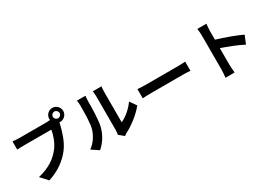

<svg xmlns="http://www.w3.org/2000/svg" viewBox="14 -1819 3973 2841"><g transform="rotate(-30 2000.0 -399.0)"><path d="M861 -676C829 -676 803 -702 803 -733C803 -765 829 -791 861 -791C892 -791 918 -765 918 -733C918 -702 892 -676 861 -676ZM223 -710C190 -710 133 -714 104 -718V-577C130 -579 177 -581 223 -581H689C675 -495 637 -382 571 -299C490 -197 378 -111 179 -64L288 55C467 -2 600 -101 690 -221C774 -332 817 -487 840 -585L848 -615C852 -614 857 -614 861 -614C926 -614 980 -668 980 -733C980 -799 926 -853 861 -853C795 -853 741 -799 741 -733C741 -726 742 -720 743 -714C721 -711 700 -710 686 -710Z M1162 44C1248 -32 1310 -130 1340 -243C1367 -344 1370 -555 1370 -673C1370 -714 1376 -759 1377 -763H1230C1236 -739 1239 -712 1239 -672C1239 -551 1238 -362 1210 -276C1182 -191 1128 -99 1040 -37ZM1586 47C1599 37 1609 28 1630 17C1742 -40 1886 -148 1969 -256L1892 -366C1825 -269 1726 -190 1645 -155V-678C1645 -723 1651 -762 1652 -765H1503C1504 -762 1511 -724 1511 -679V-96C1511 -69 1507 -41 1503 -22Z M2092 -306C2129 -309 2196 -311 2253 -311H2790C2832 -311 2883 -307 2907 -306V-463C2881 -461 2836 -457 2790 -457H2253C2201 -457 2128 -460 2092 -463Z M3869 -368C3777 -413 3585 -484 3451 -523V-670C3451 -712 3456 -756 3460 -791H3304C3311 -756 3314 -706 3314 -670V-96C3314 -56 3310 4 3304 43H3460C3456 3 3451 -67 3451 -96V-379C3559 -342 3709 -284 3812 -230Z"/></g></svg>

Font: Source Han Sans Old Style Bold
Style: Regular
Weight: 700
Designer: Ryoko NISHIZUKA (kana & ideographs); Paul D. Hunt (Latin, Greek & Cyrillic); Wenlong ZHANG (bopomofo); Sandoll Communica
Foundry: Adobe Systems Incorporated
Version: Version 1.004;PS 1.004;hotconv 1.0.81;makeotf.lib2.5.63406